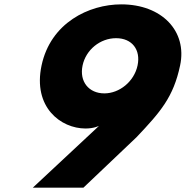

<svg xmlns="http://www.w3.org/2000/svg" viewBox="-20 -860 851 880"><path d="M130.5 0H362.5L605.6 -231C716.5 -348 774.7 -415 805.5 -560C839.1 -718 721 -840 536 -840C387 -840 212 -755 170.5 -560C129.7 -368 259.1 -271 372.1 -271C410.1 -271 433.7 -283 433.7 -283ZM610.5 -560C594.8 -486 527.3 -432 458.3 -432C387.3 -432 342.8 -486 358.5 -560C373.8 -632 439.1 -685 512.1 -685C585.1 -685 625.8 -632 610.5 -560Z"/></svg>

Font: Hussar Nova
Style: 76
Weight: 700
Foundry: Cannot Into Space Fonts
Version: Version 0.99